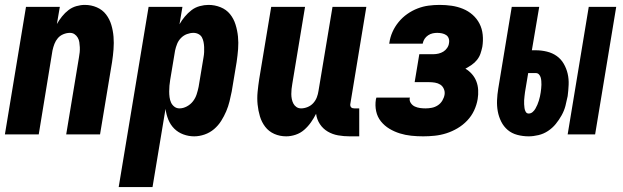

<svg xmlns="http://www.w3.org/2000/svg" viewBox="-20 -548 2540 783"><path d="M0 0 86 -520H224L212 -450Q221 -466 233 -481Q245 -496 259.5 -507Q274 -518 291.5 -523Q309 -528 326 -528Q352 -528 375 -518Q398 -508 412.5 -489Q427 -470 434 -446.5Q441 -423 443 -398Q445 -373 443 -347Q441 -321 437 -295L388 0H250L302 -314Q304 -325 305 -335Q306 -345 305.5 -355.5Q305 -366 303.5 -376Q302 -386 297 -394.5Q292 -403 284 -408.5Q276 -414 265 -414Q252 -414 238.5 -408.5Q225 -403 216 -392.5Q207 -382 202 -369Q197 -356 194 -342L138 0Z M464 215 586 -520H724L712 -449Q721 -465 733.5 -480Q746 -495 761 -506.5Q776 -518 794.5 -523Q813 -528 830 -528Q856 -528 879.5 -518.5Q903 -509 918 -490.5Q933 -472 940.5 -448Q948 -424 950.5 -399Q953 -374 951 -348Q949 -322 945 -295L925 -175Q921 -155 916 -134.5Q911 -114 902.5 -94Q894 -74 882 -55Q870 -36 853 -21.5Q836 -7 814.5 0.5Q793 8 772 8Q749 8 727.5 0Q706 -8 690.5 -23.5Q675 -39 666.5 -60Q658 -81 655 -104L602 215ZM712 -106Q727 -106 742 -114Q757 -122 767 -135Q777 -148 782 -163.5Q787 -179 790 -194L810 -314Q812 -325 812.5 -335.5Q813 -346 812.5 -356.5Q812 -367 810 -377Q808 -387 803.5 -395.5Q799 -404 789.5 -409Q780 -414 769 -414Q756 -414 742.5 -409Q729 -404 718.5 -393.5Q708 -383 702.5 -369.5Q697 -356 694 -342L674 -222Q672 -210 671 -198.5Q670 -187 670 -175Q670 -163 671.5 -151.5Q673 -140 677.5 -130Q682 -120 691 -113Q700 -106 712 -106Z M1147 8Q1121 8 1098.5 -2Q1076 -12 1061.5 -31Q1047 -50 1040 -73.5Q1033 -97 1030.5 -122Q1028 -147 1030.5 -173Q1033 -199 1037 -225L1086 -520H1224L1172 -206Q1170 -195 1169 -185Q1168 -175 1168 -164.5Q1168 -154 1170 -144Q1172 -134 1176.5 -125.5Q1181 -117 1189 -111.5Q1197 -106 1208 -106Q1221 -106 1234.5 -111.5Q1248 -117 1257.5 -127.5Q1267 -138 1272 -151Q1277 -164 1279 -178L1336 -520H1474L1409 -126Q1408 -122 1408.5 -118Q1409 -114 1411.5 -111Q1414 -108 1417.5 -107Q1421 -106 1425 -106H1445V8H1406Q1382 8 1359 4Q1336 0 1316.5 -11.5Q1297 -23 1284.5 -42Q1272 -61 1269 -84Q1260 -66 1248 -49Q1236 -32 1220.5 -18.5Q1205 -5 1185.5 1.5Q1166 8 1147 8Z M1706 8Q1681 8 1657 5.5Q1633 3 1610.5 -4Q1588 -11 1568 -23Q1548 -35 1533.5 -53Q1519 -71 1514 -94.5Q1509 -118 1513 -143L1515 -150H1652L1651 -148Q1649 -137 1655.5 -127.5Q1662 -118 1672 -113.5Q1682 -109 1693 -107.5Q1704 -106 1716 -106Q1728 -106 1741 -108.5Q1754 -111 1765.5 -118.5Q1777 -126 1784 -138Q1791 -150 1793 -162Q1795 -174 1790 -185.5Q1785 -197 1775.5 -203Q1766 -209 1754 -211Q1742 -213 1729 -213H1671L1690 -327H1748Q1758 -327 1768.5 -329.5Q1779 -332 1788 -337.5Q1797 -343 1803.5 -352.5Q1810 -362 1811 -372Q1813 -382 1810 -391Q1807 -400 1799.5 -405Q1792 -410 1782.5 -412Q1773 -414 1763 -414Q1754 -414 1744.5 -412Q1735 -410 1726 -404Q1717 -398 1711.5 -389.5Q1706 -381 1704 -371V-370H1567L1568 -374Q1571 -396 1580.5 -417.5Q1590 -439 1605.5 -458Q1621 -477 1641 -491Q1661 -505 1683 -513.5Q1705 -522 1727.5 -525Q1750 -528 1773 -528Q1798 -528 1822 -524.5Q1846 -521 1868 -512Q1890 -503 1907.5 -487.5Q1925 -472 1935.5 -451.5Q1946 -431 1948.5 -406.5Q1951 -382 1947 -357Q1944 -343 1939.5 -329.5Q1935 -316 1925.5 -304Q1916 -292 1903.5 -283.5Q1891 -275 1878 -268Q1893 -259 1904.5 -246Q1916 -233 1922.5 -216.5Q1929 -200 1930 -181Q1931 -162 1928 -144Q1924 -120 1913.5 -97.5Q1903 -75 1885.5 -56.5Q1868 -38 1846 -25Q1824 -12 1800.5 -4.5Q1777 3 1753 5.5Q1729 8 1706 8Z M2295 0 2381 -520H2493L2407 0ZM2136 8Q2112 8 2089.5 2Q2067 -4 2050.5 -18Q2034 -32 2024 -52Q2014 -72 2010 -94Q2006 -116 2007 -139.5Q2008 -163 2012 -187L2067 -520H2179L2149 -343H2165Q2188 -343 2210.5 -337.5Q2233 -332 2250.5 -319.5Q2268 -307 2279 -288Q2290 -269 2295 -247.5Q2300 -226 2299 -202.5Q2298 -179 2295 -156Q2291 -136 2286 -116.5Q2281 -97 2270.5 -78Q2260 -59 2246.5 -42.5Q2233 -26 2215 -14Q2197 -2 2176 3Q2155 8 2136 8ZM2136 -85Q2145 -85 2152 -91Q2159 -97 2163.5 -105Q2168 -113 2171.5 -121Q2175 -129 2177.5 -137.5Q2180 -146 2182 -154.5Q2184 -163 2185 -171Q2186 -179 2187 -187Q2188 -195 2188 -202.5Q2188 -210 2187.5 -217.5Q2187 -225 2185 -232Q2183 -239 2178 -244.5Q2173 -250 2165 -250H2134L2121 -172Q2120 -164 2119 -155.5Q2118 -147 2117.5 -139Q2117 -131 2117.5 -123Q2118 -115 2119 -107Q2120 -99 2124 -92Q2128 -85 2136 -85Z"/></svg>

Font: Iosevka Term Curly Heavy
Style: Italic
Weight: 900
Italic angle: -9°
Designer: Belleve Invis
Foundry: Belleve Invis
Version: Version 32.3.0